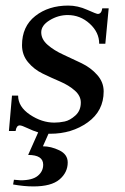

<svg xmlns="http://www.w3.org/2000/svg" viewBox="-20 -470 449 689"><path d="M54 177Q96 177 115.5 161Q135 145 135 121Q135 86 81 86L117 5Q100 0 79 -10Q58 -20 51 -20Q39 -20 36 0H12L23 -127H45Q45 -87 87.5 -58.5Q130 -30 175 -30Q193 -30 212 -34Q231 -38 250.5 -55.5Q270 -73 270 -102Q270 -126 248.5 -145Q227 -164 195.5 -177.5Q164 -191 133 -206Q102 -221 80.5 -247Q59 -273 59 -308Q59 -375 106.5 -412.5Q154 -450 225 -450Q259 -450 292.5 -435Q326 -420 331 -420Q344 -420 347 -440H370L358 -313H336Q336 -354 302 -385Q268 -416 223 -416Q189 -416 158.5 -397.5Q128 -379 128 -354Q128 -329 151 -309Q174 -289 207 -274Q240 -259 273 -243Q306 -227 329 -201Q352 -175 352 -142Q352 -72 295 -31Q238 10 160 10H154L134 55Q163 55 193 69.5Q223 84 223 113Q223 149 193.5 174Q164 199 100 199Q66 199 27 192L30 175Q48 177 54 177Z"/></svg>

Font: Judson
Style: Italic
Weight: 400
Italic angle: -9.5°
Version: Version 20110429